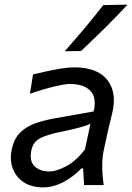

<svg xmlns="http://www.w3.org/2000/svg" viewBox="-20 -798 570 828"><path d="M165.5 10Q116 10 82.2 -12.2Q48.5 -34.5 34.8 -72Q21 -109.5 31 -155Q41 -201.5 68.2 -227.5Q95.5 -253.5 133.2 -266.5Q171 -279.5 212.5 -287L384 -317.5Q398 -377.5 369.5 -406.8Q341 -436 280 -436Q260.5 -436 212.5 -424.5Q164.5 -413 109 -393.5L122.5 -477Q146.5 -482.5 178.2 -489.8Q210 -497 242 -502.2Q274 -507.5 300 -507.5Q399 -507.5 441.5 -454.8Q484 -402 465.5 -317Q460.5 -294 453.8 -268Q447 -242 440.5 -210.5L427.5 -150.5Q420.5 -117.5 420.8 -80.2Q421 -43 427 0H342.5L338.5 -71.5H330.5Q300 -38.5 255.8 -14.2Q211.5 10 165.5 10ZM194 -58.5Q221 -58.5 263.5 -80Q306 -101.5 346.5 -154L370 -264.5Q361 -260 347 -255.2Q333 -250.5 306.5 -243.8Q280 -237 233 -227.5Q188.5 -218.5 155.8 -203.2Q123 -188 115 -149Q106 -104 129 -81.2Q152 -58.5 194 -58.5ZM259 -577Q303.5 -627 345 -676.5Q386.5 -726 425.5 -776L530 -778Q483 -727 432.5 -677.2Q382 -627.5 329.5 -578Z"/></svg>

Font: Commissioner Flair
Style: Italic
Weight: 400
Italic angle: -12°
Designer: Kostas Bartsokas
Foundry: Kostas Bartsokas
Version: Version 1.000; ttfautohint (v1.8.3)